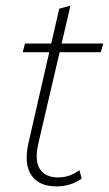

<svg xmlns="http://www.w3.org/2000/svg" viewBox="-20 -655 388 684"><path d="M181 9Q119 9 92 -30.5Q65 -70 81 -144L191 -624L231 -635L116 -141Q103 -83 122 -53Q141 -23 187 -23Q210 -23 228.5 -30Q247 -37 263 -49L271 -19Q252 -5 229 2Q206 9 181 9ZM61 -469 69 -500H348L339 -469Z"/></svg>

Font: Kantumruy Pro ExtraLight
Style: Italic
Weight: 250
Italic angle: -13°
Version: Version 1.002